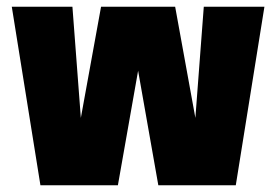

<svg xmlns="http://www.w3.org/2000/svg" viewBox="-20 -550 820 570"><path d="M680 0H450L390 -340L330 0H100L15 -530H195L220 -200L280 -530H500L560 -200L585 -530H765Z"/></svg>

Font: Tanohe Sans ExtraBold
Style: Regular
Weight: 800
Designer: Village Type and Design LLC & Cristiano Sobral
Foundry: Cooper Hewitt Smithsonian Design Museum
Version: Version 1.00;September 29, 2021;FontCreator 13.0.0.2655 64-b